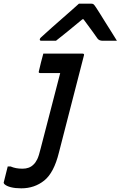

<svg xmlns="http://www.w3.org/2000/svg" viewBox="-119 -826 657 1046"><path d="M330 -534Q342 -534 338 -523Q304 -390 271 -263Q238 -136 202 5Q175 115 122 157.5Q69 200 -3 200Q-36 200 -59.5 194Q-83 188 -94 178Q-101 171 -98 165Q-88 124 -77 81H-61Q-47 87 -31.5 90Q-16 93 4 93Q41 93 63 71Q75 60 84 41.5Q93 23 103 -19Q130 -122 155.5 -221.5Q181 -321 209 -428H100Q89 -428 93 -439Q98 -462 104.5 -487Q111 -512 117 -534ZM311 -806H379Q387 -806 391.5 -802Q396 -798 405 -784Q411 -775 424 -754.5Q437 -734 453.5 -707Q470 -680 487.5 -653Q505 -626 518 -604H440Q422 -604 413 -615Q406 -626 386 -653Q366 -680 336 -721H330Q282 -681 248 -653.5Q214 -626 186 -604H106Q96 -604 98 -613Q99 -617 103.5 -621.5Q108 -626 125 -641Q140 -655 165.5 -677.5Q191 -700 219.5 -725Q248 -750 273 -772Q298 -794 311 -806Z"/></svg>

Font: Recursive Sn Lnr St Med
Style: Italic
Weight: 500
Italic angle: -15°
Version: Version 1.079;hotconv 1.0.112;makeotfexe 2.5.65598; ttfautoh